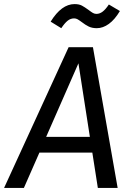

<svg xmlns="http://www.w3.org/2000/svg" viewBox="-52 -920 639 940"><path d="M400 -173H141L65 0H-32L284 -689H403L524 0H427ZM388 -250 332 -610 174 -250ZM348 -812Q336 -821 328 -825.5Q320 -830 311 -830Q293 -830 278.5 -818Q264 -806 248 -782L196 -814Q249 -900 313 -900Q335 -900 349 -892.5Q363 -885 382 -871Q395 -861 403 -856.5Q411 -852 420 -852Q436 -852 450.5 -863Q465 -874 481 -898L535 -866Q510 -824 481 -803Q452 -782 422 -782Q399 -782 382.5 -790Q366 -798 348 -812Z"/></svg>

Font: Fira Sans
Style: Italic
Weight: 400
Italic angle: -8°
Designer: bBox Type GmbH & Carrois Corporate GbR & Edenspiekermann AG
Foundry: bBox Type GmbH & Carrois Corporate GbR & Edenspiekermann AG
Version: Version 4.301